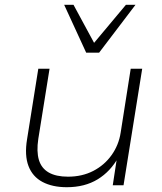

<svg xmlns="http://www.w3.org/2000/svg" viewBox="-20 -774 677 802"><path d="M259 8Q199 8 157.5 -14Q116 -36 99 -80.5Q82 -125 93 -192L140 -487H187L140 -194Q132 -141 142.5 -106Q153 -71 183.5 -53.5Q214 -36 264 -36Q323 -36 369.5 -60Q416 -84 446 -126Q476 -168 484 -220L526 -487H574L496 0H451L469 -118H475Q442 -58 388 -25Q334 8 259 8ZM340 -554 248 -754H287L373 -595L506 -754H546L394 -554Z"/></svg>

Font: Nunito Sans 10pt SemiExpanded ExtraLight
Style: Italic
Weight: 250
Width: 6
Italic angle: -9°
Designer: Vernon Adams
Foundry: Vernon Adams
Version: Version 3.101;gftools[0.9.27]